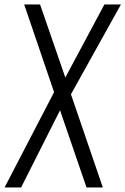

<svg xmlns="http://www.w3.org/2000/svg" viewBox="-28 -830 555 850"><path d="M-7.8 0 211.4 -421.9 79.1 -810.1H149.4L261.2 -486.8L434.1 -810.1H507.3L286.1 -412.6L427.2 0H355L237.8 -341.8L65.4 0Z"/></svg>

Font: Oswald
Style: Light
Weight: 300
Designer: Vernon Adams
Foundry: Vernon Adams
Version: 3.0; ttfautohint (v0.95.6-bc232) -l 8 -r 50 -G 200 -x 0 -w "